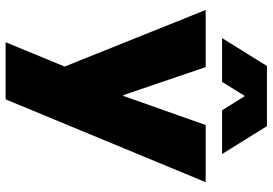

<svg xmlns="http://www.w3.org/2000/svg" viewBox="-164 -599 974 686"><g transform="rotate(90 323.0 -256.0)"><path d="M15.6 -503.9H219.7L319.8 -210H322.8L426.8 -503.9H630.9L335 210.9H130.9L217.8 0ZM215.8 -722.7H430.7L530.3 -562.5H374L323.2 -644L272.5 -562.5H116.2Z"/></g></svg>

Font: Wanted Sans ExtraBlack
Style: Regular
Weight: 900
Designer: Original Design by Kil Hyung-jin and Kang Hanbin, Wanted Lab, Inc; Hangeul from Source Han Sans by Jang Soo-young and Ka
Foundry: Wanted Lab, Inc.
Version: Version 1.001